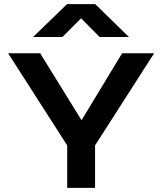

<svg xmlns="http://www.w3.org/2000/svg" viewBox="-20 -903 780 923"><path d="M721 -647 437 -204V0H303V-204L19 -647H173L372 -325L567 -647ZM438 -883 600 -725H459L370 -815L280 -725H139L302 -883Z"/></svg>

Font: Syne Modified
Style: Bold
Weight: 700
Designer: Lucas Descroix
Foundry: Bonjour Monde
Version: Version 2.200